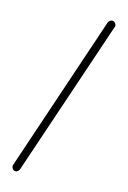

<svg xmlns="http://www.w3.org/2000/svg" viewBox="-67 -435 410 617"><g transform="rotate(10 138.0 -126.5)"><path d="M248 -392Q248 -392 249 -392Q252 -392 254 -391Q261 -387 262 -379Q262 -378 262 -376L261 -374L40 131Q35 138 28 139Q27 139 26 138Q24 138 23 138Q16 134 15 125Q15 122 16 120L236 -384Q240 -391 248 -392Z"/></g></svg>

Font: Maria
Style: Christmas
Weight: 400
Designer: Muhammad Yoni
Version: Version 001.000